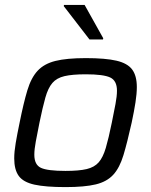

<svg xmlns="http://www.w3.org/2000/svg" viewBox="-20 -755 617 783"><path d="M247 8Q166 8 120.5 -2Q75 -12 56.5 -37.5Q38 -63 38 -109Q38 -136 44 -171.5Q50 -207 60 -255Q76 -335 91.5 -386.5Q107 -438 133.5 -466.5Q160 -495 206 -506.5Q252 -518 330 -518Q410 -518 455 -507.5Q500 -497 519 -471.5Q538 -446 538 -400Q538 -373 532.5 -337.5Q527 -302 517 -255Q499 -174 483.5 -122.5Q468 -71 442 -42.5Q416 -14 370.5 -3Q325 8 247 8ZM247 -58Q302 -58 333.5 -65.5Q365 -73 382.5 -93Q400 -113 411.5 -152Q423 -191 436 -255Q445 -299 451 -331Q457 -363 457 -385Q457 -426 429.5 -439Q402 -452 330 -452Q275 -452 243 -444.5Q211 -437 193.5 -416.5Q176 -396 165 -357Q154 -318 141 -255Q132 -210 126 -178Q120 -146 120 -124Q120 -83 147 -70.5Q174 -58 247 -58ZM345 -594 240 -730 241 -735H325L401 -599L400 -594Z"/></svg>

Font: Saira
Style: Italic
Weight: 400
Italic angle: -12°
Designer: Hector Gatti with collaboration of the Omnibus-Type team
Foundry: Omnibus-Type
Version: Version 1.100; ttfautohint (v1.8.3)